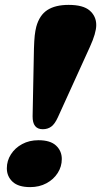

<svg xmlns="http://www.w3.org/2000/svg" viewBox="-20 -755 414 786"><path d="M261 -735Q320.5 -735 347.2 -711.8Q374 -688.5 374 -652.5Q374 -620 348 -563L217 -275Q204.5 -247.5 190 -236.8Q175.5 -226 155 -226Q113 -226 113.5 -279L119 -556.5Q120 -589.5 122.2 -609.8Q124.5 -630 128.5 -645.5Q141.5 -693 174 -714Q206.5 -735 261 -735ZM103.5 11Q55 11 31.5 -11Q8 -33 8 -66Q8 -97 24.8 -123.2Q41.5 -149.5 70.8 -165.2Q100 -181 137.5 -181Q186 -181 209.5 -159Q233 -137 233 -104Q233 -73 216.2 -46.8Q199.5 -20.5 170.2 -4.8Q141 11 103.5 11Z"/></svg>

Font: Fraunces 144pt S100 Black
Style: Italic
Weight: 900
Italic angle: -16°
Version: Version 1.000; ttfautohint (v1.8.3)